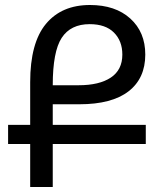

<svg xmlns="http://www.w3.org/2000/svg" viewBox="-20 -744 657 764"><path d="M100.1 0V-170.9H12.2V-247.1H100.1V-417Q100.1 -573.2 162.6 -648.7Q225.1 -724.1 337.9 -724.1Q439 -724.1 498.5 -670.2Q558.1 -616.2 558.1 -526.9Q558.1 -432.1 491.5 -380.6Q424.8 -329.1 295.9 -329.1H189.9V-247.1H560.1V-170.9H189.9V0ZM189.9 -404.8H293Q375 -404.8 420.9 -435.3Q466.8 -465.8 466.8 -526.9Q466.8 -581.1 433.3 -614.5Q399.9 -647.9 336.9 -647.9Q261.2 -647.9 225.6 -593.5Q189.9 -539.1 189.9 -404.8Z"/></svg>

Font: Kurinto Seri
Style: Regular
Weight: 400
Designer: Kurinto was developed by Clint Goss from a range of fonts that are compatible with the SIL Open Font License Version 1.1
Foundry: Clinton F. Goss
Version: Version 2.196; July 25, 2020